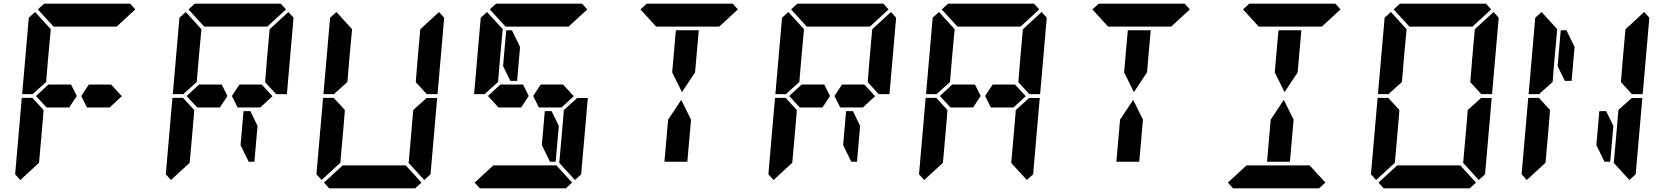

<svg xmlns="http://www.w3.org/2000/svg" viewBox="-20 -1020 9016 1040"><path d="M162 -515 158 -510H100L136 -924L170 -955L255 -862L240 -698L231 -590L230 -576ZM582 -562 640 -499 574 -438H546H510H451L420 -500L461 -562H520H557ZM192 -144 191 -138 90 -45 62 -76 98 -490H156L160 -485L216 -424L213 -384L206 -302ZM185 -969 219 -1000H390H514H685L713 -969L612 -876H587H503H379H295H276H270ZM365 -562 396 -500 355 -438H296H259H232L175 -500L242 -562H269H306Z M978 -515 974 -510H916L952 -924L986 -955L1071 -862L1056 -698L1047 -590L1046 -576ZM1398 -562 1456 -499 1390 -438H1362H1326H1267L1236 -500L1277 -562H1336H1373ZM1008 -144 1007 -138 906 -45 878 -76 914 -490H972L976 -485L1032 -424L1029 -384L1022 -302ZM1542 -955 1570 -924 1534 -510H1476L1472 -514L1416 -575L1417 -586L1426 -698L1440 -856L1441 -862ZM1375 -338 1358 -144H1327L1283 -234L1299 -418H1336ZM1001 -969 1035 -1000H1206H1330H1501L1529 -969L1428 -876H1403H1319H1195H1111H1092H1086ZM1181 -562 1212 -500 1171 -438H1112H1075H1048L991 -500L1058 -562H1085H1122Z M1794 -515 1790 -510H1732L1768 -924L1802 -955L1887 -862L1872 -698L1863 -590L1862 -576ZM1824 -144 1823 -138 1722 -45 1694 -76 1730 -490H1788L1792 -485L1848 -424L1845 -384L1838 -302ZM2286 -485 2290 -489H2348L2312 -76L2278 -45L2193 -138L2194 -144L2208 -302L2216 -396L2218 -424ZM2358 -955 2386 -924 2350 -510H2292L2288 -514L2232 -575L2233 -586L2242 -698L2256 -856L2257 -862ZM2263 -31 2229 0H2058H1934H1763L1735 -31L1836 -124H1861H1945H2069H2153H2178Z M2610 -515 2606 -510H2548L2584 -924L2618 -955L2703 -862L2688 -698L2679 -590L2678 -576ZM3030 -562 3088 -499 3022 -438H2994H2958H2899L2868 -500L2909 -562H2968H3005ZM3102 -485 3106 -489H3164L3128 -76L3094 -45L3009 -138L3010 -144L3024 -302L3032 -396L3034 -424ZM3007 -338 2990 -144H2959L2915 -234L2931 -418H2968ZM3079 -31 3045 0H2874H2750H2579L2551 -31L2652 -124H2677H2761H2885H2969H2994ZM2633 -969 2667 -1000H2838H2962H3133L3161 -969L3060 -876H3035H2951H2827H2743H2724H2718ZM2813 -562 2844 -500 2803 -438H2744H2707H2680L2623 -500L2690 -562H2717H2754ZM2705 -662 2722 -856H2753L2797 -766L2781 -582H2744Z M3630 -731 3641 -856H3765L3754 -731L3745 -628L3674 -521L3621 -628ZM3449 -969 3483 -1000H3654H3778H3949L3977 -969L3876 -876H3851H3767H3643H3559H3540H3534ZM3714 -269 3703 -144H3579L3590 -269L3599 -372L3670 -479L3723 -372Z M4242 -515 4238 -510H4180L4216 -924L4250 -955L4335 -862L4320 -698L4311 -590L4310 -576ZM4662 -562 4720 -499 4654 -438H4626H4590H4531L4500 -500L4541 -562H4600H4637ZM4272 -144 4271 -138 4170 -45 4142 -76 4178 -490H4236L4240 -485L4296 -424L4293 -384L4286 -302ZM4806 -955 4834 -924 4798 -510H4740L4736 -514L4680 -575L4681 -586L4690 -698L4704 -856L4705 -862ZM4639 -338 4622 -144H4591L4547 -234L4563 -418H4600ZM4265 -969 4299 -1000H4470H4594H4765L4793 -969L4692 -876H4667H4583H4459H4375H4356H4350ZM4445 -562 4476 -500 4435 -438H4376H4339H4312L4255 -500L4322 -562H4349H4386Z M5058 -515 5054 -510H4996L5032 -924L5066 -955L5151 -862L5136 -698L5127 -590L5126 -576ZM5478 -562 5536 -499 5470 -438H5442H5406H5347L5316 -500L5357 -562H5416H5453ZM5088 -144 5087 -138 4986 -45 4958 -76 4994 -490H5052L5056 -485L5112 -424L5109 -384L5102 -302ZM5550 -485 5554 -489H5612L5576 -76L5542 -45L5457 -138L5458 -144L5472 -302L5480 -396L5482 -424ZM5622 -955 5650 -924 5614 -510H5556L5552 -514L5496 -575L5497 -586L5506 -698L5520 -856L5521 -862ZM5081 -969 5115 -1000H5286H5410H5581L5609 -969L5508 -876H5483H5399H5275H5191H5172H5166ZM5261 -562 5292 -500 5251 -438H5192H5155H5128L5071 -500L5138 -562H5165H5202Z M6078 -731 6089 -856H6213L6202 -731L6193 -628L6122 -521L6069 -628ZM5897 -969 5931 -1000H6102H6226H6397L6425 -969L6324 -876H6299H6215H6091H6007H5988H5982ZM6162 -269 6151 -144H6027L6038 -269L6047 -372L6118 -479L6171 -372Z M6894 -731 6905 -856H7029L7018 -731L7009 -628L6938 -521L6885 -628ZM7159 -31 7125 0H6954H6830H6659L6631 -31L6732 -124H6757H6841H6965H7049H7074ZM6713 -969 6747 -1000H6918H7042H7213L7241 -969L7140 -876H7115H7031H6907H6823H6804H6798ZM6978 -269 6967 -144H6843L6854 -269L6863 -372L6934 -479L6987 -372Z M7506 -515 7502 -510H7444L7480 -924L7514 -955L7599 -862L7584 -698L7575 -590L7574 -576ZM7536 -144 7535 -138 7434 -45 7406 -76 7442 -490H7500L7504 -485L7560 -424L7557 -384L7550 -302ZM7998 -485 8002 -489H8060L8024 -76L7990 -45L7905 -138L7906 -144L7920 -302L7928 -396L7930 -424ZM8070 -955 8098 -924 8062 -510H8004L8000 -514L7944 -575L7945 -586L7954 -698L7968 -856L7969 -862ZM7975 -31 7941 0H7770H7646H7475L7447 -31L7548 -124H7573H7657H7781H7865H7890ZM7529 -969 7563 -1000H7734H7858H8029L8057 -969L7956 -876H7931H7847H7723H7639H7620H7614Z M8322 -515 8318 -510H8260L8296 -924L8330 -955L8415 -862L8400 -698L8391 -590L8390 -576ZM8352 -144 8351 -138 8250 -45 8222 -76 8258 -490H8316L8320 -485L8376 -424L8373 -384L8366 -302ZM8814 -485 8818 -489H8876L8840 -76L8806 -45L8721 -138L8722 -144L8736 -302L8744 -396L8746 -424ZM8886 -955 8914 -924 8878 -510H8820L8816 -514L8760 -575L8761 -586L8770 -698L8784 -856L8785 -862ZM8719 -338 8702 -144H8671L8627 -234L8643 -418H8680ZM8417 -662 8434 -856H8465L8509 -766L8493 -582H8456Z"/></svg>

Font: DSEG14 Classic
Style: Bold Italic
Weight: 700
Italic angle: -5°
Designer: Keshikan(Twitter:@keshinomi_88pro)
Version: Version 0.46